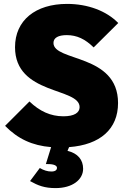

<svg xmlns="http://www.w3.org/2000/svg" viewBox="-20 -744 649 984"><path d="M265 220C351 220 406 177 406 121C406 75 379 42 326 29L334 10C494 -2 585 -83 585 -216C585 -470 254 -427 254 -524C254 -551 280 -564 322 -564C374 -564 416 -544 460 -501L586 -626C526 -688 430 -724 324 -724C162 -724 57 -640 57 -502C57 -256 388 -297 388 -195C388 -166 360 -148 305 -148C239 -148 183 -174 131 -224L6 -99C72 -32 145 2 242 10L215 97H227C257 97 272 105 272 116C272 127 264 135 243 135C224 135 204 129 184 117L134 184C175 207 208 220 265 220Z"/></svg>

Font: MV Cash Black
Style: Regular
Weight: 900
Designer: Rodrigo Fuenzalida
Foundry: fragTYPE
Version: Version 1.100;Glyphs 3.1.2 (3151)